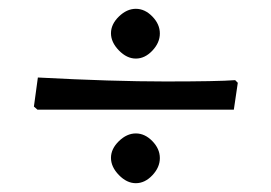

<svg xmlns="http://www.w3.org/2000/svg" viewBox="-20 -466 616 436"><path d="M326 -428.5Q343 -411 343 -390Q343 -369 326 -351Q309 -333 288.5 -333Q268 -333 250 -351.5Q232 -370 232 -390.5Q232 -411 250 -428.5Q268 -446 288.5 -446Q309 -446 326 -428.5ZM326 -145.5Q343 -128 343 -107Q343 -86 326 -68Q309 -50 288.5 -50Q268 -50 250 -68.5Q232 -87 232 -107.5Q232 -128 250 -145.5Q268 -163 288.5 -163Q309 -163 326 -145.5ZM66 -290Q236 -281 355.5 -281Q475 -281 514 -284L520 -278L511 -217H65L57 -224Z"/></svg>

Font: Almendra
Style: Bold
Weight: 700
Designer: Ana Sanfelippo
Foundry: Ana Sanfelippo
Version: Version 1.004